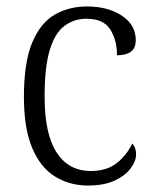

<svg xmlns="http://www.w3.org/2000/svg" viewBox="-20 -564 476 594"><path d="M252 10Q195 10 150 -18Q105 -46 79.5 -106.5Q54 -167 54 -264Q54 -371 79.5 -432Q105 -493 149 -518.5Q193 -544 249 -544Q314 -544 357 -515.5Q400 -487 400 -440Q400 -415 385 -404Q370 -393 342 -393Q342 -440 321 -473Q300 -506 248 -506Q209 -506 179.5 -484Q150 -462 134 -409.5Q118 -357 118 -265Q118 -150 155 -92.5Q192 -35 261 -35Q311 -35 342 -60Q373 -85 389 -120Q401 -108 401 -86Q401 -66 384.5 -43.5Q368 -21 335 -5.5Q302 10 252 10Z"/></svg>

Font: Noto Serif Lao SemiCondensed Light
Style: Regular
Weight: 300
Width: 4
Designer: Monotype Design Team
Foundry: Monotype Imaging Inc.
Version: Version 2.003; ttfautohint (v1.8.4.7-5d5b)